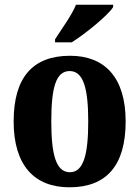

<svg xmlns="http://www.w3.org/2000/svg" viewBox="-20 -786 592 816"><path d="M214 -619V-606H285C345 -644 439 -721 461 -756V-766H303C285 -721 240 -660 214 -619ZM275 10C432 10 514 -82 514 -270C514 -458 424 -549 278 -549C120 -549 38 -458 38 -270C38 -82 127 10 275 10ZM277 -54C218 -54 198 -129 198 -270C198 -412 217 -484 276 -484C334 -484 355 -412 355 -270C355 -129 335 -54 277 -54Z"/></svg>

Font: Noto Serif Khmer Condensed ExtraBold
Style: Regular
Weight: 800
Width: 3
Designer: Danh Hong and the Monotype Design Team
Foundry: Monotype Imaging Inc.
Version: Version 2.004